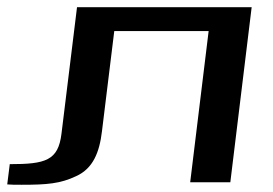

<svg xmlns="http://www.w3.org/2000/svg" viewBox="-21 -504 755 531"><path d="M6 -50 -1 6C9 7 22 7 39 7C109 7 146 4 190 -17C236 -38 254 -82 261 -141L295 -418H556L505 0H616L675 -484H192L149 -134C140 -60 105 -50 6 -50Z"/></svg>

Font: Gamestation Extended
Style: Italic
Weight: 400
Width: 7
Designer: Jonas Hecksher
Foundry: Jonas Hecksher, Playtypeª, e-types AS
Version: Version 1.003